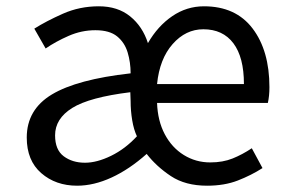

<svg xmlns="http://www.w3.org/2000/svg" viewBox="-20 -577 917 610"><path d="M225 13Q157 13 111 -27Q65 -67 65 -140Q65 -229 145 -277Q225 -325 395 -344Q395 -379 385.5 -410.5Q376 -442 352 -461.5Q328 -481 283 -481Q239 -481 198 -463Q157 -445 125 -423L89 -486Q127 -510 180 -533.5Q233 -557 294 -557Q354 -557 393.5 -525Q433 -493 450 -440Q481 -494 527 -525.5Q573 -557 628 -557Q729 -557 782.5 -486.5Q836 -416 836 -300Q836 -272 831 -250H479Q481 -193 503.5 -150.5Q526 -108 564 -84.5Q602 -61 648 -61Q688 -61 719 -73.5Q750 -86 780 -106L814 -43Q778 -20 735.5 -3.5Q693 13 638 13Q569 13 523 -17.5Q477 -48 446 -88Q391 -39 334.5 -13Q278 13 225 13ZM250 -60Q288 -60 333 -82Q378 -104 415 -144Q405 -165 400 -195Q395 -225 395 -256L394 -284Q264 -268 209.5 -234Q155 -200 155 -147Q155 -101 182.5 -80.5Q210 -60 250 -60ZM479 -310H755Q755 -395 721.5 -439.5Q688 -484 626 -484Q570 -484 528.5 -437Q487 -390 479 -310Z"/></svg>

Font: Source Han Sans SC
Style: Regular
Weight: 400
Designer: Ryoko NISHIZUKA 西塚涼子 (kana, bopomofo & ideographs); Paul D. Hunt (Latin, Greek & Cyrillic); Sandoll Communications 산돌커뮤니
Foundry: Adobe
Version: Version 2.002;hotconv 1.0.116;makeotfexe 2.5.65601; ttfautoh